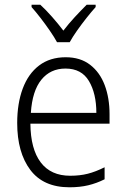

<svg xmlns="http://www.w3.org/2000/svg" viewBox="-20 -785 536 815"><path d="M259 -542Q321 -542 362.5 -510Q404 -478 424.5 -423.5Q445 -369 445 -300V-260H109Q110 -152 153 -95.5Q196 -39 278 -39Q319 -39 352.5 -47.5Q386 -56 424 -75V-24Q390 -7 354.5 1.5Q319 10 275 10Q164 10 108.5 -64Q53 -138 53 -263Q53 -346 76.5 -409Q100 -472 146 -507Q192 -542 259 -542ZM258 -494Q194 -494 155.5 -446.5Q117 -399 111 -306H389Q389 -388 357.5 -441Q326 -494 258 -494ZM222 -606Q210 -628 191 -655.5Q172 -683 151.5 -709.5Q131 -736 114 -755V-765H151Q175 -743 201 -713.5Q227 -684 249 -655Q272 -685 297 -712Q322 -739 348 -765H386V-755Q368 -735 347 -708.5Q326 -682 307 -655Q288 -628 276 -606Z"/></svg>

Font: Noto Sans Myanmar SemiCondensed Light
Style: Regular
Weight: 300
Width: 4
Designer: Monotype Design Team
Foundry: Monotype Imaging Inc.
Version: Version 2.107; ttfautohint (v1.8.4.7-5d5b)